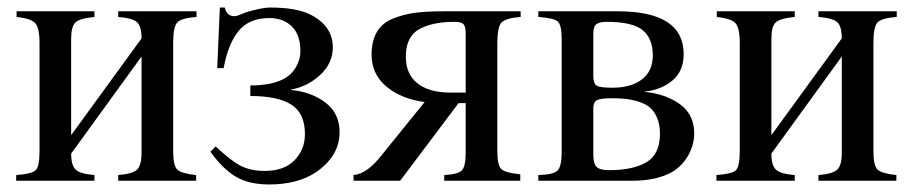

<svg xmlns="http://www.w3.org/2000/svg" viewBox="-20 -480 2425 510"><path d="M502 -450V-435Q462 -432 451 -420.5Q440 -409 440 -366V-79Q440 -40 451 -29.5Q462 -19 501 -15V0H294V-15Q332 -18 344 -29.5Q356 -41 356 -74V-330L169 -72Q169 -41 181 -29.5Q193 -18 231 -15V0H23V-15Q64 -18 74.5 -27.5Q85 -37 85 -79V-366Q85 -406 73.5 -418.5Q62 -431 24 -435V-450H231V-435Q191 -431 180 -420Q169 -409 169 -377V-121L356 -378Q356 -410 344 -421Q332 -432 294 -435V-450Z M753 -242V-241Q807 -236 844.5 -207.5Q882 -179 882 -129Q882 -66 820 -23Q771 10 695 10Q640 10 605 -11.5Q570 -33 539 -77L553 -91Q592 -54 618.5 -40Q645 -26 683 -26Q735 -26 762.5 -54.5Q790 -83 790 -124Q790 -179 754 -202Q718 -225 645 -225V-253Q700 -253 733 -270Q754 -281 766 -301.5Q778 -322 778 -344Q778 -387 755.5 -409.5Q733 -432 695 -432Q642 -432 614 -398Q586 -364 574 -299H557L564 -460H577Q582 -437 603 -437Q609 -437 621.5 -442.5Q634 -448 639 -449Q678 -460 697 -460Q766 -460 803 -442Q864 -412 864 -354Q864 -312 830.5 -281Q797 -250 753 -242Z M1363 -450V-435Q1324 -432 1312.5 -420.5Q1301 -409 1301 -366V-79Q1301 -40 1312 -30.5Q1323 -21 1362 -17V0H1160V-15Q1197 -17 1207 -27.5Q1217 -38 1217 -76V-206H1198L1043 0H919V-15Q953 -18 989 -62L1108 -209Q1046 -217 1006.5 -250Q967 -283 967 -335Q967 -371 981 -395Q995 -419 1023.5 -430.5Q1052 -442 1082.5 -446Q1113 -450 1157 -450ZM1217 -234V-391Q1217 -410 1211 -416Q1205 -422 1187 -422Q1129 -422 1093.5 -402.5Q1058 -383 1058 -329Q1058 -283 1089 -258.5Q1120 -234 1177 -234Z M1693 -237V-236Q1750 -230 1787 -202.5Q1824 -175 1824 -126Q1824 -95 1808 -67Q1792 -39 1765 -23Q1724 0 1661 0H1410V-15Q1450 -16 1461 -27Q1472 -38 1472 -77V-374Q1472 -413 1462 -422.5Q1452 -432 1410 -435V-450H1621Q1796 -450 1796 -336Q1796 -291 1766 -266Q1736 -241 1693 -237ZM1556 -391V-278Q1556 -258 1565 -252.5Q1574 -247 1607 -247Q1656 -247 1685 -269Q1714 -291 1714 -333Q1714 -378 1687 -400Q1660 -422 1591 -422Q1573 -422 1564.5 -416Q1556 -410 1556 -391ZM1556 -193V-68Q1556 -45 1565 -36.5Q1574 -28 1598 -28Q1661 -28 1697 -49Q1733 -70 1733 -125Q1733 -150 1725 -168Q1717 -186 1705 -195.5Q1693 -205 1674.5 -210.5Q1656 -216 1640.5 -217.5Q1625 -219 1604 -219Q1574 -219 1565 -213.5Q1556 -208 1556 -193Z M2362 -450V-435Q2322 -432 2311 -420.5Q2300 -409 2300 -366V-79Q2300 -40 2311 -29.5Q2322 -19 2361 -15V0H2154V-15Q2192 -18 2204 -29.5Q2216 -41 2216 -74V-330L2029 -72Q2029 -41 2041 -29.5Q2053 -18 2091 -15V0H1883V-15Q1924 -18 1934.5 -27.5Q1945 -37 1945 -79V-366Q1945 -406 1933.5 -418.5Q1922 -431 1884 -435V-450H2091V-435Q2051 -431 2040 -420Q2029 -409 2029 -377V-121L2216 -378Q2216 -410 2204 -421Q2192 -432 2154 -435V-450Z"/></svg>

Font: STIX Math
Style: Regular
Weight: 400
Designer: MicroPress Inc., with final additions and corrections provided by Coen Hoffman, Elsevier (retired)
Version: Version 1.1.1